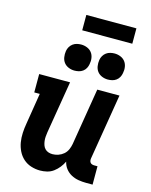

<svg xmlns="http://www.w3.org/2000/svg" viewBox="-136 -1017 872 1111"><g transform="rotate(15 300.0 -461.5)"><path d="M214 8Q186 8 159.5 -0.5Q133 -9 113 -27Q93 -45 81 -69.5Q69 -94 64.5 -121Q60 -148 61.5 -177Q63 -206 68 -234L98 -420H65V-530H250L198 -216Q196 -203 195 -190Q194 -177 195.5 -164.5Q197 -152 201 -140Q205 -128 213.5 -119Q222 -110 234 -106Q246 -102 259 -102Q276 -102 293.5 -108Q311 -114 325 -126Q339 -138 346.5 -155Q354 -172 357 -189L413 -530H546L481 -136Q480 -129 481 -122.5Q482 -116 486 -111Q490 -106 496.5 -104Q503 -102 509 -102H529V8H491Q467 8 443.5 4Q420 0 400 -11Q380 -22 366 -40Q352 -58 347 -81Q338 -62 324.5 -45Q311 -28 293.5 -15Q276 -2 255 3Q234 8 214 8ZM456 -602Q438 -602 421 -609Q404 -616 393.5 -629.5Q383 -643 380 -661.5Q377 -680 380 -699Q382 -712 389 -724Q396 -736 407 -744Q418 -752 431 -755Q444 -758 456 -758Q475 -758 492 -751Q509 -744 519.5 -730.5Q530 -717 533 -698.5Q536 -680 532 -661Q530 -648 523.5 -636Q517 -624 506 -616Q495 -608 482 -605Q469 -602 456 -602ZM256 -602Q238 -602 221 -609Q204 -616 193.5 -629.5Q183 -643 180 -661.5Q177 -680 180 -699Q182 -712 189 -724Q196 -736 207 -744Q218 -752 231 -755Q244 -758 256 -758Q275 -758 292 -751Q309 -744 319.5 -730.5Q330 -717 333 -698.5Q336 -680 332 -661Q330 -648 323.5 -636Q317 -624 306 -616Q295 -608 282 -605Q269 -602 256 -602ZM540 -839H240V-931H540Z"/></g></svg>

Font: Iosevka Slab XBdEx
Style: Italic
Weight: 800
Width: 7
Italic angle: -9°
Monospace: yes
Designer: Belleve Invis
Foundry: Belleve Invis
Version: Version 11.1.1; ttfautohint (v1.8.3)